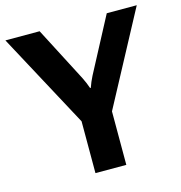

<svg xmlns="http://www.w3.org/2000/svg" viewBox="-115 -806 849 901"><g transform="rotate(-15 310.0 -355.5)"><path d="M238.5 0H388.4V-259.8L629.6 -710.9H483.9L343.8 -445.8Q336.4 -431.6 331.1 -418.7Q325.7 -405.8 321 -392.3H317.6Q313 -405.8 307.6 -418.8Q302.2 -431.9 295.2 -445.8L157.7 -710.9H-8.5L238.5 -251.7Z"/></g></svg>

Font: Roboto Flex
Style: Regular
Weight: 400
Designer: Berlow after Robertson
Foundry: Google
Version: Version 3.200;gftools[0.9.32]